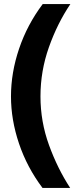

<svg xmlns="http://www.w3.org/2000/svg" viewBox="-20 -780 367 944"><path d="M325 144H189Q113 43 73.5 -74Q34 -191 34 -306Q34 -423 74 -541Q114 -659 190 -760H326Q262 -665 220.5 -548Q179 -431 179 -306Q179 -182 221 -66.5Q263 49 325 144Z"/></svg>

Font: SUSE ExtraBold
Style: Regular
Weight: 800
Designer: Rene Bieder
Foundry: SUSE
Version: Version 1.000